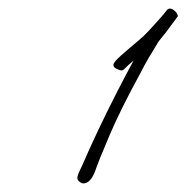

<svg xmlns="http://www.w3.org/2000/svg" viewBox="-20 -746 434 447"><path d="M174 -319Q170 -319 165 -323Q160 -327 160 -332Q160 -338 171 -360Q186 -395 207 -439.5Q228 -484 250.5 -528Q273 -572 291 -605Q286 -601 280 -595.5Q274 -590 269 -585Q266 -582 262 -582Q260 -582 252 -585.5Q244 -589 244 -595Q244 -601 261.5 -616.5Q279 -632 304 -653Q314 -661 326.5 -674.5Q339 -688 351 -701.5Q363 -715 369 -723Q372 -726 376 -726Q381 -726 387.5 -720Q394 -714 394 -708L365 -669Q365 -669 360 -663Q355 -657 350.5 -651Q346 -645 346 -644Q336 -628 326 -611Q316 -594 307 -576Q261 -492 235 -431Q209 -370 202 -349Q191 -319 174 -319Z"/></svg>

Font: Ms Madi
Style: Regular
Weight: 400
Designer: Robert E. Leuschke
Foundry: Robert E. Leuschke
Version: Version 1.010; ttfautohint (v1.8.3)